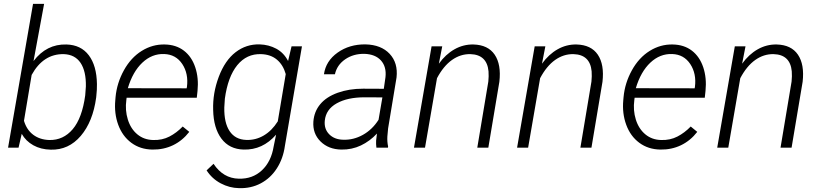

<svg xmlns="http://www.w3.org/2000/svg" viewBox="-20 -770 4274 1001"><path d="M481.4 -261.7Q464.4 -135.7 401.1 -61.5Q337.9 12.7 244.6 10.3Q192.9 9.3 153.6 -12.7Q114.3 -34.7 93.3 -72.3L76.7 0H22L152.3 -750H210L154.8 -451.7Q222.7 -541 326.2 -538.1Q401.9 -536.1 442.9 -481.9Q483.9 -427.7 485.4 -332Q485.8 -300.8 482.4 -272ZM424.3 -272.9 427.7 -319.3Q429.2 -398.9 399.9 -442.4Q370.6 -485.8 312.5 -487.8Q205.6 -489.7 145 -379.4L105 -140.1Q119.1 -92.8 153.6 -67.1Q188 -41.5 237.3 -40Q310.1 -38.6 359.1 -96.4Q408.2 -154.3 424.3 -272.9Z M774.4 9.8Q710.9 8.8 664.6 -25.6Q618.2 -60.1 596.4 -119.4Q574.7 -178.7 581.1 -247.6L582.5 -264.2Q589.4 -337.4 626 -403.6Q662.6 -469.7 718.8 -504.6Q774.9 -539.6 838.9 -538.1Q897.9 -537.1 938.7 -505.9Q979.5 -474.6 998 -418.9Q1016.6 -363.3 1009.8 -295.9L1005.9 -260.3H640.1L638.7 -248.5Q631.3 -195.3 646.5 -146.7Q661.6 -98.1 696 -69.6Q730.5 -41 778.8 -40Q825.7 -38.6 863.3 -58.1Q900.9 -77.6 932.6 -110.4L966.8 -82.5Q931.2 -36.6 882.1 -12.9Q833 10.7 774.4 9.8ZM835.9 -488.3Q772.5 -490.7 722.2 -443.4Q671.9 -396 646.5 -310.1L953.1 -309.6L954.6 -316.9Q963.4 -386.2 930.2 -436.3Q897 -486.3 835.9 -488.3Z M1334 -538.6Q1381.3 -537.1 1420.4 -516.1Q1459.5 -495.1 1481.9 -452.1L1500 -528.3H1554.2L1465.3 -9.3Q1456.1 57.1 1423.3 107.9Q1390.6 158.7 1339.6 185.8Q1288.6 212.9 1226.1 210.9Q1176.3 210 1130.9 186Q1085 161.6 1057.1 118.2L1093.3 84Q1143.6 159.7 1224.6 161.6Q1296.9 163.6 1345.5 117.9Q1394 72.3 1406.7 -6.3L1419.4 -67.9Q1349.1 12.7 1250 9.8Q1175.8 7.8 1134.5 -47.1Q1093.3 -102.1 1091.3 -196.8Q1088.4 -284.2 1120.6 -369.6Q1152.8 -455.1 1208.3 -497.8Q1263.7 -540.5 1334 -538.6ZM1152.3 -255.4 1149.4 -210Q1147.9 -129.9 1177.2 -86.2Q1206.5 -42.5 1263.7 -40.5Q1312.5 -38.6 1355 -63.5Q1397.5 -88.4 1428.2 -137.2L1469.7 -383.8Q1456.5 -431.2 1424.1 -458.7Q1391.6 -486.3 1340.8 -487.8Q1266.1 -490.2 1217 -430.2Q1168 -370.1 1152.3 -255.4Z M1942.4 0Q1939.9 -18.6 1940.9 -37.1L1945.3 -73.7Q1908.7 -34.2 1861.6 -11.7Q1814.5 10.7 1759.8 9.8Q1692.9 8.8 1651.1 -32.5Q1609.4 -73.7 1613.8 -136.2Q1617.7 -188.5 1649.7 -226.8Q1681.6 -265.1 1740.7 -286.4Q1799.8 -307.6 1873 -307.6L1981 -307.1L1989.7 -367.7Q1995.6 -421.9 1966.3 -454.6Q1937 -487.3 1879.9 -489.3Q1822.3 -490.2 1779.5 -460.7Q1736.8 -431.2 1726.1 -382.8H1668.9Q1678.7 -452.1 1740.2 -495.8Q1801.8 -539.6 1885.7 -538.6Q1967.3 -536.6 2011.5 -489.3Q2055.7 -441.9 2047.4 -366.2L2003.4 -100.6L1999.5 -58.1Q1998 -31.7 2003.4 -5.9L2002.4 0ZM1769.5 -41.5Q1823.2 -39.6 1872.3 -67.1Q1921.4 -94.7 1953.6 -145.5L1973.6 -262.2L1880.4 -262.7Q1791.5 -262.7 1735.4 -231.2Q1679.2 -199.7 1673.3 -141.1Q1668.9 -98.1 1696 -70.3Q1723.1 -42.5 1769.5 -41.5Z M2285.6 -528.3 2268.1 -438Q2303.2 -486.8 2349.4 -512.9Q2395.5 -539.1 2448.2 -538.1Q2524.4 -536.1 2559.1 -484.9Q2593.8 -433.6 2583.5 -343.8L2525.9 0H2468.3L2525.9 -344.7Q2528.8 -372.6 2526.9 -398.4Q2518.6 -485.4 2432.1 -487.8Q2380.9 -488.8 2336.4 -457.3Q2292 -425.8 2258.3 -362.3L2195.8 0H2138.2L2230 -528.3Z M2823.2 -528.3 2805.7 -438Q2840.8 -486.8 2887 -512.9Q2933.1 -539.1 2985.8 -538.1Q3062 -536.1 3096.7 -484.9Q3131.3 -433.6 3121.1 -343.8L3063.5 0H3005.9L3063.5 -344.7Q3066.4 -372.6 3064.5 -398.4Q3056.2 -485.4 2969.7 -487.8Q2918.5 -488.8 2874 -457.3Q2829.6 -425.8 2795.9 -362.3L2733.4 0H2675.8L2767.6 -528.3Z M3422.9 9.8Q3359.4 8.8 3313 -25.6Q3266.6 -60.1 3244.9 -119.4Q3223.1 -178.7 3229.5 -247.6L3231 -264.2Q3237.8 -337.4 3274.4 -403.6Q3311 -469.7 3367.2 -504.6Q3423.3 -539.6 3487.3 -538.1Q3546.4 -537.1 3587.2 -505.9Q3627.9 -474.6 3646.5 -418.9Q3665 -363.3 3658.2 -295.9L3654.3 -260.3H3288.6L3287.1 -248.5Q3279.8 -195.3 3294.9 -146.7Q3310.1 -98.1 3344.5 -69.6Q3378.9 -41 3427.2 -40Q3474.1 -38.6 3511.7 -58.1Q3549.3 -77.6 3581.1 -110.4L3615.2 -82.5Q3579.6 -36.6 3530.5 -12.9Q3481.4 10.7 3422.9 9.8ZM3484.4 -488.3Q3420.9 -490.7 3370.6 -443.4Q3320.3 -396 3294.9 -310.1L3601.6 -309.6L3603 -316.9Q3611.8 -386.2 3578.6 -436.3Q3545.4 -486.3 3484.4 -488.3Z M3866.7 -528.3 3849.1 -438Q3884.3 -486.8 3930.4 -512.9Q3976.6 -539.1 4029.3 -538.1Q4105.5 -536.1 4140.1 -484.9Q4174.8 -433.6 4164.6 -343.8L4106.9 0H4049.3L4106.9 -344.7Q4109.9 -372.6 4107.9 -398.4Q4099.6 -485.4 4013.2 -487.8Q3961.9 -488.8 3917.5 -457.3Q3873 -425.8 3839.4 -362.3L3776.9 0H3719.2L3811 -528.3Z"/></svg>

Font: RobotoInd Light
Style: Italic
Weight: 300
Italic angle: -12°
Designer: Google
Version: Version 2.001151; 2014